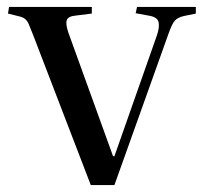

<svg xmlns="http://www.w3.org/2000/svg" viewBox="-20 -532 583 552"><path d="M241 0 75 -432Q67 -453 62.5 -463Q58 -473 51.5 -478Q45 -483 31 -486L3 -493L6 -512H244V-493L196 -487Q176 -485 172 -474Q168 -463 177 -437L305 -83H309L431 -430Q439 -453 436 -468Q433 -483 408 -487L370 -494L374 -512H543V-493L509 -486Q491 -482 482.5 -472.5Q474 -463 463 -431L309 0Z"/></svg>

Font: Literata 60pt
Style: Regular
Weight: 400
Designer: Latin by Veronika Burian and Jose Scaglione. Greek by Irene Vlachou. Cyrillic by Vera Evstafieva.
Foundry: TypeTogether
Version: Version 3.002